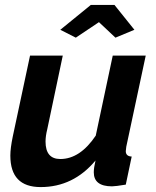

<svg xmlns="http://www.w3.org/2000/svg" viewBox="-20 -750 635 780"><path d="M225 -629 349 -730H445L526 -629L449 -597L382 -660L288 -597ZM22 -118Q22 -148 32 -196L102 -524H235L172 -225Q165 -197 165 -175Q165 -104 225 -104Q305 -104 369 -199L438 -524H572L493 -154Q491 -140 491 -136Q491 -115 515 -114L491 0Q449 7 435 7Q361 7 361 -50Q361 -68 368 -98Q278 10 145 10Q22 10 22 -118Z"/></svg>

Font: Raleway-v4020
Style: Bold Italic
Weight: 700
Italic angle: -12°
Designer: Matt McInerney, Pablo Impallari, Rodrigo Fuenzalida
Foundry: Matt McInerney, Pablo Impallari, Rodrigo Fuenzalida
Version: Version 4.020;PS 004.020;hotconv 1.0.88;makeotf.lib2.5.64775